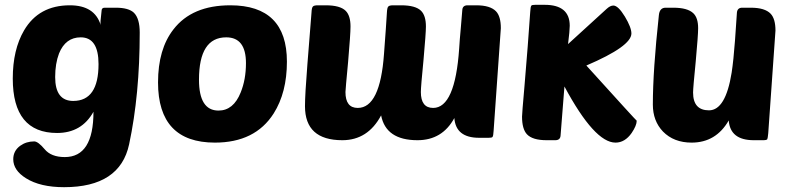

<svg xmlns="http://www.w3.org/2000/svg" viewBox="-20 -582 3286 797"><path d="M217 -30Q33 -30 33 -256Q33 -376 80 -456Q141 -560 270 -560Q373 -560 398 -478Q395 -484 402 -540Q403 -550 415 -550H461Q514 -550 536 -529Q560 -505 560 -447Q560 -189 516 17Q478 195 246 195Q147 195 88 158Q35 125 35 79Q35 44 64 23Q89 5 122 5Q138 5 165 37Q192 70 249 70Q368 70 368 -118Q319 -30 217 -30ZM389 -316Q389 -427 315 -427Q252 -427 225 -360Q209 -318 209 -262Q209 -163 284 -163Q389 -163 389 -316Z M636 -240Q636 -378 700 -460Q777 -560 936 -560Q1171 -560 1171 -326Q1171 -198 1116 -111Q1039 10 872 10Q636 10 636 -240ZM806 -251Q806 -123 887 -123Q949 -123 979 -198Q1001 -252 1001 -320Q1001 -427 919 -427Q806 -427 806 -251Z M1893 -468 1899 -540Q1900 -560 1921 -560H1957Q2015 -560 2039 -535Q2059 -514 2059 -465Q2059 -459 2029 -39Q2028 -17 2024 -13Q2021 -10 2008 -10H1969Q1872 -10 1866 -92Q1816 0 1713 0Q1582 0 1562 -103Q1507 0 1401 0Q1246 0 1246 -141Q1246 -189 1256 -315L1273 -529Q1274 -551 1279 -555Q1283 -560 1300 -560H1332Q1392 -560 1415 -537Q1435 -517 1435 -472Q1435 -441 1425 -325Q1414 -209 1414 -200Q1414 -134 1465 -134Q1558 -134 1574 -358Q1583 -477 1586 -529Q1587 -551 1592 -555Q1596 -560 1613 -560H1645Q1705 -560 1728 -537Q1748 -517 1748 -472Q1748 -445 1738 -333Q1727 -222 1727 -200Q1727 -134 1778 -134Q1869 -134 1886 -380Q1888 -415 1893 -468Z M2602 -30Q2574 10 2535 10Q2448 10 2323 -223L2307 -20Q2306 0 2285 0H2249Q2190 0 2167 -25Q2147 -47 2147 -98Q2147 -110 2157 -223Q2172 -399 2181 -533Q2182 -555 2186 -559Q2189 -562 2202 -562H2241Q2345 -562 2345 -475Q2345 -455 2338 -399L2498 -545Q2513 -559 2526 -559Q2546 -559 2574 -513Q2601 -468 2601 -443Q2601 -390 2414 -310Q2623 -79 2623 -81Q2623 -61 2602 -30Z M2868 -327Q2857 -217 2857 -198Q2857 -124 2923 -124Q2992 -124 3017 -280Q3025 -332 3031 -414L3039 -530Q3041 -550 3061 -550H3097Q3155 -550 3179 -525Q3199 -504 3199 -455Q3199 -449 3169 -29Q3167 -8 3165 -4Q3162 0 3148 0H3109Q3011 0 3005 -82Q2952 10 2851 10Q2777 10 2732 -36Q2690 -80 2690 -148Q2690 -289 2715 -519Q2718 -550 2743 -550H2775Q2834 -550 2858 -527Q2878 -508 2878 -465Q2878 -436 2868 -327Z"/></svg>

Font: PoetsenOne
Style: Regular
Weight: 400
Designer: Rodrigo Fuenzalida, Pablo Impallari
Foundry: Pablo Impallari, Rodrigo Fuenzalida
Version: Version 1.000